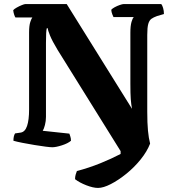

<svg xmlns="http://www.w3.org/2000/svg" viewBox="-20 -724 870 944"><path d="M462 200Q438 200 404.5 187Q371 174 349 157Q349 145 352 134.5Q355 124 358 117Q418 101 472.5 79Q527 57 573 33V19L263 -479Q237 -522 226 -549Q215 -576 215 -585H210Q208 -578 207 -561Q206 -544 206 -513V-149Q206 -129 201 -109.5Q196 -90 190 -81L321 -67Q322 -64 325.5 -54Q329 -44 329 -32Q314 -19 284.5 -9.5Q255 0 237 0Q228 0 204 -3Q180 -6 150 -11Q120 -16 91.5 -21.5Q63 -27 46 -32Q46 -55 54 -68L81 -72Q103 -75 113 -104.5Q123 -134 123 -186V-565Q123 -598 129 -616Q135 -634 139 -638H56Q53 -642 49.5 -652.5Q46 -663 45 -674Q50 -680 62.5 -687Q75 -694 87.5 -699Q100 -704 105 -704H308L629 -189Q625 -210 623 -236Q621 -262 621 -314V-563Q621 -597 626.5 -616Q632 -635 638 -640H538Q536 -644 532 -654Q528 -664 527 -676Q532 -682 544 -688.5Q556 -695 569 -699.5Q582 -704 588 -704H773Q778 -698 782 -684.5Q786 -671 786 -655L752 -645Q735 -639 724.5 -631.5Q714 -624 709 -606.5Q704 -589 704 -552V-175Q704 -119 707.5 -82Q711 -45 718 -18Q703 21 671.5 60Q640 99 601 130.5Q562 162 525 181Q488 200 462 200Z"/></svg>

Font: Texturina ExtraBold
Style: Regular
Weight: 800
Designer: Guillermo Torres Carreño
Foundry: Omnibus-Type
Version: Version 1.002; ttfautohint (v1.8.3)